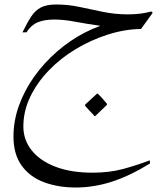

<svg xmlns="http://www.w3.org/2000/svg" viewBox="-20 -507 708 855"><path d="M401 10Q400 8 392 0Q384 -8 374.5 -18.5Q365 -29 359 -36V-41L412 -90H415Q427 -79 436.5 -68Q446 -57 456 -45V-40L404 10ZM660 -450 608 -378Q535 -377 460 -353Q385 -329 317.5 -288.5Q250 -248 197.5 -193.5Q145 -139 114.5 -75.5Q84 -12 84 56Q84 116 121 162.5Q158 209 227 235.5Q296 262 392 262Q467 262 528 245.5Q589 229 647 207L648 221Q557 277 477 302.5Q397 328 317 328Q239 328 176 304.5Q113 281 76.5 230.5Q40 180 40 101Q40 31 64.5 -37Q89 -105 132.5 -166Q176 -227 234 -277.5Q292 -328 358 -362Q391 -379 427 -392Q364 -401 313.5 -410.5Q263 -420 222 -420Q177 -420 147.5 -407.5Q118 -395 98 -363H80Q101 -406 119 -433.5Q137 -461 162.5 -474Q188 -487 231 -487Q283 -487 334.5 -476Q386 -465 439.5 -454Q493 -443 549 -443Q608 -443 654 -456Z"/></svg>

Font: Bona Nova SC
Style: Italic
Weight: 400
Italic angle: -4°
Designer: Mateusz Machalski
Foundry: Capitalics
Version: Version 4.001; ttfautohint (v1.8.4.7-5d5b)